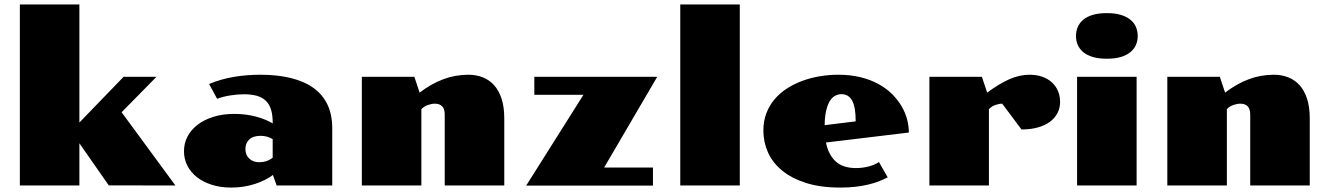

<svg xmlns="http://www.w3.org/2000/svg" viewBox="-20 -826 5916 855"><path d="M68.4 -806.2H333.5V-280.3L530.3 -483.9H676.8L521.5 -326.2L761.2 0L464.4 -0.5L333.5 -188V0H68.4Z M799.3 -152.3Q799.3 -187.5 814.9 -217.8Q830.6 -248 859.9 -270.5Q889.2 -293 930.7 -305.9Q972.2 -318.8 1023.4 -318.8Q1074.7 -318.8 1119.4 -306.9Q1164.1 -294.9 1194.3 -276.4V-280.3Q1194.3 -314.5 1186.8 -338.4Q1179.2 -362.3 1163.6 -377.4Q1147.9 -392.6 1123.8 -399.4Q1099.6 -406.2 1066.9 -406.2Q1037.1 -406.2 1005.4 -401.1Q973.6 -396 946.8 -386.2L911.1 -452.1Q964.4 -474.1 1021.2 -483.6Q1078.1 -493.2 1138.7 -493.2Q1216.3 -493.2 1276.1 -478.3Q1335.9 -463.4 1376.7 -433.8Q1417.5 -404.3 1438.5 -359.6Q1459.5 -314.9 1459.5 -254.9V0H1211.9L1195.3 -46.9Q1180.7 -35.6 1160.6 -25.4Q1140.6 -15.1 1116.7 -7.3Q1092.8 0.5 1065.9 4.9Q1039.1 9.3 1009.8 9.3Q961.9 9.3 923.1 -3.2Q884.3 -15.6 856.9 -37.1Q829.6 -58.6 814.5 -88.1Q799.3 -117.7 799.3 -152.3ZM1072.8 -162.6Q1072.8 -136.2 1089.8 -119.9Q1106.9 -103.5 1135.7 -103.5Q1151.4 -103.5 1166.5 -108.6Q1181.6 -113.8 1194.3 -124V-206.5Q1169.9 -221.2 1140.6 -221.2Q1107.4 -221.2 1090.1 -204.8Q1072.8 -188.5 1072.8 -162.6Z M1591.3 -483.9H1825.2L1848.6 -413.6Q1900.4 -453.1 1953.9 -473.1Q2007.3 -493.2 2066.4 -493.2Q2100.1 -493.2 2129.2 -481.9Q2158.2 -470.7 2179.7 -447.3Q2201.2 -423.8 2213.4 -387Q2225.6 -350.1 2225.6 -298.8V0H1960.4V-315.4Q1960.4 -340.8 1949.2 -352.5Q1938 -364.3 1916.5 -364.3Q1902.3 -364.3 1885.3 -358.4Q1868.2 -352.5 1856.4 -339.8V0H1591.3Z M2578.1 -403.8H2359.4V-483.9H2906.7L2670.4 -80.1H2887.7V0.5H2323.2Z M3009.3 -806.2H3274.4V0H3009.3Z M3379.4 -244.6Q3379.4 -286.6 3392.6 -321.3Q3405.8 -356 3429 -383.5Q3452.1 -411.1 3483.9 -431.6Q3515.6 -452.1 3552.7 -465.8Q3589.8 -479.5 3630.4 -486.3Q3670.9 -493.2 3712.4 -493.2Q3767.1 -493.2 3811.8 -482.2Q3856.4 -471.2 3891.4 -452.1Q3926.3 -433.1 3951.9 -407.7Q3977.5 -382.3 3994.4 -353.8Q4011.2 -325.2 4019.3 -294.9Q4027.3 -264.6 4027.3 -235.8L3658.2 -191.4Q3668.9 -137.2 3701.2 -107.4Q3733.4 -77.6 3791.5 -77.6Q3823.2 -77.6 3850.8 -85.4Q3878.4 -93.3 3894 -104.5L3933.1 -36.1Q3915 -26.9 3893.8 -18.6Q3872.6 -10.3 3846.9 -4.2Q3821.3 2 3790.3 5.6Q3759.3 9.3 3722.2 9.3Q3633.3 9.3 3568.8 -11.5Q3504.4 -32.2 3462.2 -67.1Q3419.9 -102.1 3399.7 -147.9Q3379.4 -193.8 3379.4 -244.6ZM3790.5 -285.6Q3790.5 -349.1 3774.7 -377.9Q3758.8 -406.7 3727.5 -406.7Q3711.4 -406.7 3697.8 -398.9Q3684.1 -391.1 3674.3 -374.5Q3664.6 -357.9 3658.7 -331.8Q3652.8 -305.7 3652.3 -268.6Z M4118.7 -483.9H4352.5L4376 -413.6Q4403.8 -434.1 4428.5 -449Q4453.1 -463.9 4476.3 -473.9Q4499.5 -483.9 4521.2 -488.5Q4543 -493.2 4564.5 -493.2Q4595.7 -493.2 4620.8 -484.4Q4646 -475.6 4663.8 -459.5Q4681.6 -443.4 4691.2 -421.1Q4700.7 -398.9 4700.7 -372.1Q4700.7 -345.2 4689.2 -322.8Q4677.7 -300.3 4655.8 -283.9Q4633.8 -267.6 4601.8 -258.5Q4569.8 -249.5 4528.8 -249.5L4442.9 -364.3Q4428.7 -364.3 4412.1 -358.4Q4395.5 -352.5 4383.8 -339.8V0H4118.7Z M4908.7 -564.5Q4872.6 -564.5 4846.4 -572.3Q4820.3 -580.1 4803.7 -594Q4787.1 -607.9 4779.3 -626.2Q4771.5 -644.5 4771.5 -666Q4771.5 -687 4779.3 -705.6Q4787.1 -724.1 4803.7 -738Q4820.3 -752 4846.4 -759.8Q4872.6 -767.6 4908.7 -767.6Q4945.3 -767.6 4971.2 -759.8Q4997.1 -752 5013.9 -738Q5030.8 -724.1 5038.6 -705.6Q5046.4 -687 5046.4 -666Q5046.4 -644.5 5038.6 -626.2Q5030.8 -607.9 5013.9 -594Q4997.1 -580.1 4971.2 -572.3Q4945.3 -564.5 4908.7 -564.5ZM4776.4 -483.9H5041.5V0H4776.4Z M5178.2 -483.9H5412.1L5435.5 -413.6Q5487.3 -453.1 5540.8 -473.1Q5594.2 -493.2 5653.3 -493.2Q5687 -493.2 5716.1 -481.9Q5745.1 -470.7 5766.6 -447.3Q5788.1 -423.8 5800.3 -387Q5812.5 -350.1 5812.5 -298.8V0H5547.4V-315.4Q5547.4 -340.8 5536.1 -352.5Q5524.9 -364.3 5503.4 -364.3Q5489.3 -364.3 5472.2 -358.4Q5455.1 -352.5 5443.4 -339.8V0H5178.2Z"/></svg>

Font: Poller One
Style: Regular
Weight: 400
Designer: Yvonne Schttler
Foundry: Yvonne Schttler
Version: Version 1.002